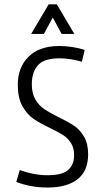

<svg xmlns="http://www.w3.org/2000/svg" viewBox="-20 -841 478 869"><path d="M249 -577.1Q179.7 -577.1 151.9 -545.9Q124 -514.6 124 -460Q124 -418 140.6 -390.1Q157.2 -362.3 181.6 -346.2Q206.1 -330.1 247.1 -309.6Q290 -289.1 316.4 -271Q342.8 -252.9 360.8 -221.7Q378.9 -190.4 378.9 -142.6Q378.9 -67.4 331.1 -29.8Q283.2 7.8 195.3 7.8Q119.1 7.8 53.7 -17.6L69.3 -71.3Q134.8 -47.9 195.3 -47.9Q261.7 -47.9 288.6 -71.8Q315.4 -95.7 315.4 -138.7Q315.4 -171.9 300.8 -194.3Q286.1 -216.8 265.1 -230Q244.1 -243.2 206.1 -261.7Q159.2 -284.2 130.4 -304.2Q101.6 -324.2 81.1 -361.3Q60.5 -398.4 60.5 -457Q60.5 -536.1 109.4 -584.5Q158.2 -632.8 249 -632.8Q277.3 -632.8 308.6 -627.9Q339.8 -623 363.3 -615.2L350.6 -561.5Q297.9 -577.1 249 -577.1ZM316.4 -687.5H258.8L218.8 -761.7L178.7 -687.5H121.1L200.2 -821.3H237.3Z"/></svg>

Font: Sudo Light
Style: Regular
Weight: 300
Monospace: yes
Designer: Jens Kutilek
Foundry: Jens Kutilek
Version: Version 0.040